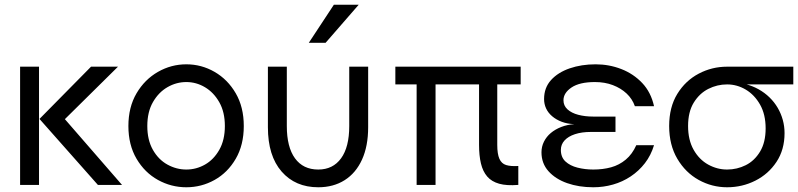

<svg xmlns="http://www.w3.org/2000/svg" viewBox="-20 -782 3375 812"><path d="M65 -500H145V0H65ZM479 -500 229 -253 231 -305 496 0H394L147 -279L365 -500Z M768 10Q704 10 648 -21Q592 -52 557.5 -110.5Q523 -169 523 -249Q523 -329 557.5 -387.5Q592 -446 648 -478Q704 -510 768 -510Q832 -510 887.5 -478Q943 -446 977 -387.5Q1011 -329 1011 -249Q1011 -169 977 -110.5Q943 -52 887.5 -21Q832 10 768 10ZM768 -65Q810 -65 847 -86Q884 -107 907.5 -148.5Q931 -190 931 -249Q931 -308 907.5 -349.5Q884 -391 847 -413Q810 -435 768 -435Q726 -435 688.5 -413.5Q651 -392 627 -350.5Q603 -309 603 -249Q603 -190 626.5 -148.5Q650 -107 688 -86Q726 -65 768 -65Z M1537 -500H1457V-249Q1457 -160 1422.5 -112.5Q1388 -65 1326 -65Q1262 -65 1227.5 -112.5Q1193 -160 1193 -249V-500H1113V-244Q1113 -123 1171 -56.5Q1229 10 1326 10Q1390 10 1437.5 -20Q1485 -50 1511 -107Q1537 -164 1537 -244ZM1286 -601 1392 -762H1497L1357 -601Z M1742 -450H1822V0H1742ZM2182 -500V-425H1652V-500ZM2083 -169Q2083 -131 2092 -110.5Q2101 -90 2120.5 -84Q2140 -78 2172 -80V0Q2123 4 2091 -5Q2059 -14 2040.5 -35.5Q2022 -57 2014 -90.5Q2006 -124 2006 -169V-450H2083Z M2489 10Q2428 10 2378.5 -7.5Q2329 -25 2299.5 -58Q2270 -91 2270 -138Q2270 -162 2280.5 -183Q2291 -204 2309.5 -219.5Q2328 -235 2353.5 -245Q2379 -255 2409 -257Q2379 -258 2355.5 -267Q2332 -276 2315 -290.5Q2298 -305 2289.5 -323.5Q2281 -342 2281 -363Q2281 -411 2310.5 -443.5Q2340 -476 2389.5 -493Q2439 -510 2499 -510Q2556 -510 2607.5 -490Q2659 -470 2696 -431Q2733 -392 2746 -333H2665Q2654 -364 2630 -386.5Q2606 -409 2572 -422Q2538 -435 2496 -435Q2431 -435 2397 -412Q2363 -389 2363 -358Q2363 -335 2380 -319.5Q2397 -304 2425.5 -296.5Q2454 -289 2488 -289H2583V-224H2479Q2440 -224 2411.5 -214.5Q2383 -205 2367.5 -188Q2352 -171 2352 -148Q2352 -117 2371.5 -99Q2391 -81 2422.5 -73Q2454 -65 2489 -65Q2530 -65 2564.5 -74.5Q2599 -84 2626.5 -107Q2654 -130 2671 -168H2746Q2733 -125 2707.5 -92Q2682 -59 2647.5 -36Q2613 -13 2572.5 -1.5Q2532 10 2489 10Z M3055 10Q2991 10 2935 -21Q2879 -52 2844.5 -110.5Q2810 -169 2810 -249Q2810 -329 2844.5 -385Q2879 -441 2935 -470.5Q2991 -500 3055 -500L3065 -435Q3100 -435 3131 -427Q3162 -419 3188 -404.5Q3214 -390 3234.5 -370Q3255 -350 3269 -326Q3283 -302 3290.5 -275Q3298 -248 3298 -219Q3298 -149 3264 -97.5Q3230 -46 3174.5 -18Q3119 10 3055 10ZM3055 -65Q3097 -65 3134 -83.5Q3171 -102 3194.5 -141Q3218 -180 3218 -239Q3218 -298 3194.5 -339.5Q3171 -381 3134 -403Q3097 -425 3055 -425Q3013 -425 2975.5 -406Q2938 -387 2914 -348Q2890 -309 2890 -249Q2890 -190 2913.5 -148.5Q2937 -107 2975 -86Q3013 -65 3055 -65ZM3335 -500V-425H3055V-500Z"/></svg>

Font: Syne
Style: Regular
Weight: 400
Designer: Lucas Descroix
Foundry: Bonjour Monde
Version: Version 2.200